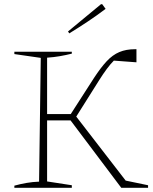

<svg xmlns="http://www.w3.org/2000/svg" viewBox="-20 -889 726 909"><path d="M48 0V-10Q77 -18 106 -23Q135 -28 165 -29L173 -615L48 -633V-644H320V-635Q292 -628 263 -623Q234 -618 203 -616V-349H315L425 -520Q457 -569 485 -599Q513 -629 545 -642.5Q577 -656 619 -656H626V-594L519 -602Q503 -586 485.5 -562.5Q468 -539 448 -507L341 -337L575 -34L681 -12V0H554L314 -319H203V-30L320 -12V0ZM308 -731 302 -740 458 -869H464L480 -847Q439 -816 395.5 -787Q352 -758 308 -731Z"/></svg>

Font: Piazzolla SC Thin
Style: Regular
Weight: 100
Designer: Juan Pablo del Peral
Foundry: Huerta Tipografica
Version: Version 1.330